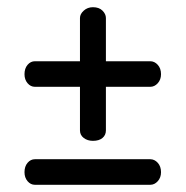

<svg xmlns="http://www.w3.org/2000/svg" viewBox="-20 -563 515 533"><path d="M238 -172Q223 -172 212.5 -180Q202 -188 202 -201V-322H77Q65 -322 56.5 -332Q48 -342 48 -357Q48 -373 56.5 -383Q65 -393 77 -393H202V-513Q202 -524 212.5 -533.5Q223 -543 238 -543Q255 -543 264.5 -533.5Q274 -524 274 -513V-393H397Q409 -393 418 -383Q427 -373 427 -357Q427 -342 418 -332Q409 -322 397 -322H274V-201Q274 -188 264.5 -180Q255 -172 238 -172ZM77 -50Q65 -50 56.5 -60Q48 -70 48 -85Q48 -101 56.5 -111Q65 -121 77 -121H397Q409 -121 418 -111Q427 -101 427 -85Q427 -70 418 -60Q409 -50 397 -50Z"/></svg>

Font: Dosis Medium
Style: Regular
Weight: 500
Designer: EdgarTolentino, PabloImpallari, IginoMarini
Foundry: EdgarTolentino, PabloImpallari, IginoMarini
Version: Version 3.001; ttfautohint (v1.8.2)